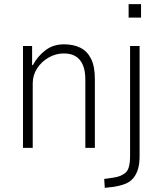

<svg xmlns="http://www.w3.org/2000/svg" viewBox="-20 -714 772 927"><path d="M91 0V-492H135V-400H139Q159 -439 197 -469.5Q235 -500 289 -500Q335 -500 368 -483.5Q401 -467 419.5 -430.5Q438 -394 438 -333V0H392V-330Q392 -373 380 -400.5Q368 -428 345.5 -442Q323 -456 288 -456Q249 -456 214.5 -436Q180 -416 159 -383.5Q138 -351 138 -311V0ZM601 -629V-694H661V-629ZM486 193 483 150 525 144Q563 139 585.5 120.5Q608 102 608 40V-492H654V40Q654 76 646.5 101.5Q639 127 624 145.5Q609 164 585 173.5Q561 183 529 188Z"/></svg>

Font: Nunito Sans 7pt Condensed ExtraLight
Style: Regular
Weight: 250
Width: 3
Designer: Vernon Adams
Foundry: Vernon Adams
Version: Version 3.101;gftools[0.9.27]